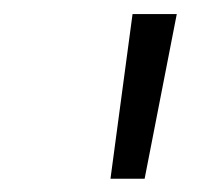

<svg xmlns="http://www.w3.org/2000/svg" viewBox="-20 -748 297 280"><path d="M141.1 -487.3 173.3 -727.5H237.8L190.9 -487.3Z"/></svg>

Font: Inter 28pt Light
Style: Italic
Weight: 300
Italic angle: -9.3988°
Designer: Rasmus Andersson
Foundry: rsms
Version: Version 4.001;git-66647c0bb